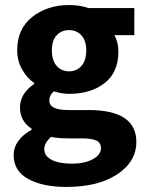

<svg xmlns="http://www.w3.org/2000/svg" viewBox="-20 -528 574 759"><path d="M242 211Q149 211 91.5 179.5Q34 148 34 85Q34 25 105 -15V-19Q59 -49 59 -103Q59 -158 115 -196V-200Q86 -220 67 -254Q48 -288 48 -329Q48 -414 107.5 -461Q167 -508 253 -508Q297 -508 330 -496H511V-389H432Q448 -362 448 -324Q448 -242 393.5 -199.5Q339 -157 253 -157Q224 -157 193 -167Q175 -152 175 -130Q175 -93 250 -93H330Q519 -93 519 33Q519 111 443.5 161Q368 211 242 211ZM321 -329Q321 -367 302 -388Q283 -409 253 -409Q223 -409 204 -388.5Q185 -368 185 -329Q185 -289 204 -267.5Q223 -246 253 -246Q283 -246 302 -267.5Q321 -289 321 -329ZM265 119Q314 119 346.5 101.5Q379 84 379 58Q379 36 360.5 27.5Q342 19 303 19H252Q206 19 182 13Q155 37 155 62Q155 89 184.5 104Q214 119 265 119Z"/></svg>

Font: Toshiba Sans
Style: Bold
Weight: 700
Designer: Paul D. Hunt
Foundry: Toshiba Corporation
Version: Version 2.020;PS 2.0;hotconv 1.0.86;makeotf.lib2.5.63406